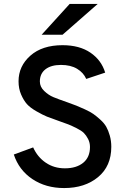

<svg xmlns="http://www.w3.org/2000/svg" viewBox="-20 -941 644 973"><path d="M191 -765 333 -921H475L297 -765ZM305 12Q212 12 144 -33.5Q76 -79 50 -158L148 -194Q170 -145 212 -116.5Q254 -88 309 -88Q367 -88 401.5 -116Q436 -144 436 -196Q436 -218 426.5 -236.5Q417 -255 405 -267Q393 -279 368 -291.5Q343 -304 326.5 -310.5Q310 -317 278 -328Q238 -342 218 -350Q198 -358 165.5 -376.5Q133 -395 116.5 -413.5Q100 -432 87 -462Q74 -492 74 -529Q74 -606 134 -659Q194 -712 297 -712Q383 -712 438.5 -674Q494 -636 513 -573L417 -541Q403 -573 370.5 -592.5Q338 -612 289 -612Q239 -612 210.5 -590Q182 -568 182 -528Q182 -501 204 -480Q226 -459 250 -449Q274 -439 323 -422Q353 -411 367.5 -405.5Q382 -400 410 -387Q438 -374 453 -363.5Q468 -353 488 -335Q508 -317 518.5 -298.5Q529 -280 536.5 -253.5Q544 -227 544 -197Q544 -99 477 -43.5Q410 12 305 12Z"/></svg>

Font: Overpass Light
Style: Bold
Weight: 600
Designer: Delve Withrington, Thomas Jockin
Foundry: Delve Fonts
Version: Version 3.000;DELV;Overpass